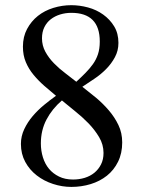

<svg xmlns="http://www.w3.org/2000/svg" viewBox="-20 -716 555 748"><path d="M456.1 -161.1Q456.1 -118.7 439.9 -85.9Q423.8 -53.2 396.5 -31.5Q369.1 -9.8 333.3 1.2Q297.4 12.2 257.8 12.2Q222.2 12.2 186.8 0.7Q151.4 -10.7 123.3 -32.5Q95.2 -54.2 78.4 -85.2Q61.5 -116.2 61.5 -155.3Q61.5 -185.5 74.5 -212.9Q87.4 -240.2 107.4 -263.7Q127.4 -287.1 151.4 -306.9Q175.3 -326.7 198.2 -342.8L152.3 -381.8Q129.4 -401.9 110.6 -424.6Q91.8 -447.3 80.6 -473.9Q69.3 -500.5 69.3 -534.2Q69.3 -572.8 85.4 -603Q101.6 -633.3 127.7 -654.1Q153.8 -674.8 188 -685.3Q222.2 -695.8 257.8 -695.8Q290 -695.8 322.8 -687Q355.5 -678.2 381.8 -659.4Q408.2 -640.6 424.8 -613.3Q441.4 -585.9 441.4 -548.8Q441.4 -518.6 427.7 -493.2Q414.1 -467.8 393.3 -446.8Q372.6 -425.8 347.7 -409.2L300.8 -377.9L354.5 -335Q381.8 -312 404.3 -285.6Q426.8 -259.3 441.4 -228.8Q456.1 -198.2 456.1 -161.1ZM368.7 -554.2Q368.7 -666 257.8 -666Q235.4 -666 214.6 -659.7Q193.8 -653.3 178 -641.1Q162.1 -628.9 152.8 -610.1Q143.6 -591.3 143.6 -566.9Q143.6 -538.6 156.7 -514.4Q169.9 -490.2 190.2 -469.5Q210.4 -448.7 233.9 -431.2L277.3 -397.5Q296.9 -415.5 313 -431.9Q329.1 -448.2 341.8 -465.8Q354.5 -483.4 361.6 -504.6Q368.7 -525.9 368.7 -554.2ZM383.3 -120.1Q383.3 -152.8 366.2 -181.6Q349.1 -210.4 324.5 -235.8Q299.8 -261.2 272 -283.2L221.2 -324.7Q183.1 -292 161.1 -250.2Q139.2 -208.5 139.2 -157.2Q139.2 -128.9 147.2 -103Q155.3 -77.1 170.9 -58.3Q186.5 -39.6 210 -28.1Q233.4 -16.6 264.6 -16.6Q288.6 -16.6 310.1 -23.2Q331.5 -29.8 347.7 -43Q363.8 -56.2 373.5 -75.4Q383.3 -94.7 383.3 -120.1Z"/></svg>

Font: Simplified Naskh
Style: Regular
Weight: 400
Designer: SIL International
Foundry: Arabeyes
Version: 1.02_alpha